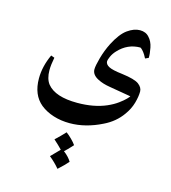

<svg xmlns="http://www.w3.org/2000/svg" viewBox="-118 -462 896 1004"><g transform="rotate(15 329.5 40.0)"><path d="M599 -56Q599 -29 589 6.5Q579 42 555 75Q519 126 459 155Q371 199 285 199Q238 199 197 186Q156 173 126 149Q70 103 70 14Q70 -51 101 -118L120 -111Q112 -71 112 -42Q112 5 133 32Q177 86 296 86Q386 86 453 57Q485 43 508 26Q531 9 542.5 -3Q554 -15 556 -19L439 -39Q401 -45 374 -59Q338 -77 338 -107Q338 -126 350 -169.5Q362 -213 383 -255Q415 -317 449.5 -341.5Q484 -366 516 -366Q548 -366 566 -345Q585 -325 591.5 -292.5Q598 -260 597 -238L579 -230Q569 -250 560.5 -260.5Q552 -271 547 -275Q542 -279 541 -279Q472 -279 423 -226Q407 -209 399 -190.5Q391 -172 391 -165Q391 -148 411 -137.5Q431 -127 484 -121Q554 -112 576.5 -95Q599 -78 599 -56ZM338 394Q319 416 286 446Q262 417 231 392L277 345Q257 324 231 301Q259 275 283 249Q298 260 313.5 275.5Q329 291 338 304Q308 337 295 348Q324 370 338 394Z"/></g></svg>

Font: Mirza
Style: Regular
Weight: 400
Designer: Arabic design by Kourosh Beigpour, Latin design by Eduardo Tunni, engineering by Lasse Fister
Version: Version 1.000